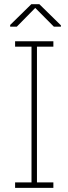

<svg xmlns="http://www.w3.org/2000/svg" viewBox="-20 -911 332 931"><path d="M29.3 0ZM275.4 -788.1V-781.7H241.2L150.9 -872.6L61.5 -781.7H29.3V-790L131.8 -890.6H170.9ZM53.2 -684.6V-710.9H238.8V-684.6H159.2V-26.4H238.8V0H53.2V-26.4H132.8V-684.6Z"/></svg>

Font: TypoPRO Roboto Slab
Style: Thin
Weight: 250
Designer: Google
Version: Version 1.100263; 2013; ttfautohint (v0.94.20-1c74) -l 8 -r 